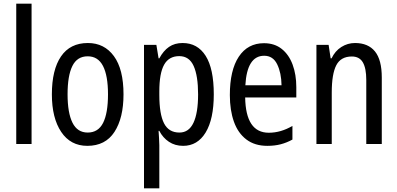

<svg xmlns="http://www.w3.org/2000/svg" viewBox="-20 -780 2153 1040"><path d="M151 0H68V-760H151Z M649 -269Q649 -141 600 -65.5Q551 10 453 10Q362 10 311.5 -65.5Q261 -141 261 -269Q261 -402 310.5 -474.5Q360 -547 456 -547Q545 -547 597 -476Q649 -405 649 -269ZM346 -269Q346 -169 372.5 -115.5Q399 -62 455 -62Q512 -62 538.5 -114.5Q565 -167 565 -269Q565 -370 538 -422.5Q511 -475 455 -475Q398 -475 372 -422.5Q346 -370 346 -269Z M969 -547Q1050 -547 1094 -477.5Q1138 -408 1138 -269Q1138 -135 1094 -62.5Q1050 10 972 10Q928 10 895 -12Q862 -34 843 -71H839Q840 -51 841.5 -30.5Q843 -10 843 6V240H760V-537H827L839 -464H843Q865 -505 895.5 -526Q926 -547 969 -547ZM951 -476Q895 -476 869 -429.5Q843 -383 843 -285V-266Q843 -162 868.5 -112Q894 -62 952 -62Q1003 -62 1028 -115Q1053 -168 1053 -269Q1053 -369 1029 -422.5Q1005 -476 951 -476Z M1410 -546Q1467 -546 1506 -515Q1545 -484 1565 -430Q1585 -376 1585 -308V-252H1308Q1311 -61 1436 -61Q1501 -61 1564 -98V-24Q1533 -7 1500.5 1.5Q1468 10 1428 10Q1360 10 1314.5 -24.5Q1269 -59 1247 -121Q1225 -183 1225 -265Q1225 -400 1273.5 -473Q1322 -546 1410 -546ZM1411 -478Q1318 -478 1309 -318H1505Q1504 -385 1481.5 -431.5Q1459 -478 1411 -478Z M1903 -547Q1974 -547 2011 -501.5Q2048 -456 2048 -360V0H1964V-347Q1964 -410 1945.5 -442Q1927 -474 1886 -474Q1826 -474 1801.5 -426.5Q1777 -379 1777 -279V0H1694V-537H1760L1771 -464H1776Q1795 -504 1829 -525.5Q1863 -547 1903 -547Z"/></svg>

Font: Avrile Sans Condensed
Style: Regular
Weight: 400
Width: 3
Designer: Monotype Design Team
Foundry: Monotype Imaging Inc.
Version: Version 2.001;September 10, 2019;FontCreator 11.5.0.2425 64-